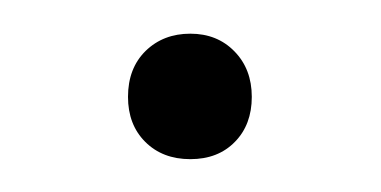

<svg xmlns="http://www.w3.org/2000/svg" viewBox="-20 -89 226 114"><path d="M56 -31.5Q56 -48.5 66.5 -58.8Q77 -69 93 -69Q109 -69 119.2 -58.5Q129.5 -48 129.5 -31.5Q129.5 -15 119.5 -4.8Q109.5 5.5 93 5.5Q76.5 5.5 66.2 -4.8Q56 -15 56 -31.5Z"/></svg>

Font: Encode Sans Condensed ExLight
Style: Regular
Weight: 275
Width: 3
Designer: Multiple Designers
Foundry: Impallari Type
Version: Version 2.000